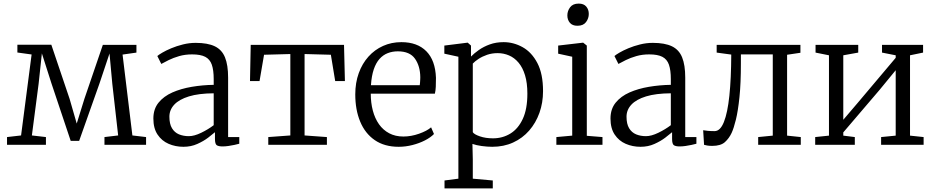

<svg xmlns="http://www.w3.org/2000/svg" viewBox="-20 -804 5188 1066"><path d="M19 0V-43L97 -52L155.5 -501.5L76.5 -512.5V-555.5H265L366.5 -255L406 -118L448.5 -255L551 -555H737.5V-512L660.5 -501L715 -52L791 -43V0H560V-43L636 -52L603.5 -339L588 -507L532.5 -341L419.5 -22H372.5L265.5 -341.5L212.5 -507.5L194.5 -339.5L157 -52L235 -43V0Z M831.5 -146Q831.5 -198.5 860.2 -234Q889 -269.5 937.2 -290.8Q985.5 -312 1045 -322Q1104.5 -332 1166.5 -333V-365Q1166.5 -414.5 1156 -444.8Q1145.5 -475 1119.5 -488.5Q1093.5 -502 1046.5 -502Q1007.5 -502 974.8 -492.5Q942 -483 916.8 -470.5Q891.5 -458 875.5 -449L853.5 -493Q860.5 -499.5 880.8 -511.5Q901 -523.5 930.8 -536Q960.5 -548.5 995.5 -557.2Q1030.5 -566 1066.5 -566Q1133 -566 1172.5 -547Q1212 -528 1229.2 -485.5Q1246.5 -443 1246.5 -373V-43H1308.5V-6Q1297.5 -3 1281.5 0.5Q1265.5 4 1248 6.5Q1230.5 9 1215.5 9Q1194 9 1183.8 2.5Q1173.5 -4 1173.5 -33V-70Q1161 -59 1135.8 -39.8Q1110.5 -20.5 1075.5 -4.8Q1040.5 11 998.5 11Q954 11 916 -5.5Q878 -22 854.8 -56.8Q831.5 -91.5 831.5 -146ZM1028.5 -48Q1058.5 -48 1097.5 -67Q1136.5 -86 1166.5 -109V-286Q1083.5 -285.5 1029 -268.8Q974.5 -252 947.5 -223Q920.5 -194 920.5 -156Q920.5 -116 934.8 -92.2Q949 -68.5 973.5 -58.2Q998 -48 1028.5 -48Z M1469.5 0V-43L1592 -52V-504L1446 -500L1421 -354H1368L1372 -555H1890L1895 -354H1841L1817 -500L1671 -504V-52L1795 -43V0Z M2193.5 11Q2114.5 11 2060.8 -26Q2007 -63 1979.8 -128.8Q1952.5 -194.5 1952.5 -280Q1952.5 -344.5 1971.8 -397.8Q1991 -451 2025.5 -489.5Q2060 -528 2106.8 -549Q2153.5 -570 2208.5 -570Q2297 -570 2347 -519.5Q2397 -469 2400.5 -372Q2400.5 -343.5 2399.5 -322Q2398.5 -300.5 2394.5 -284H2038.5Q2038.5 -233.5 2050 -190Q2061.5 -146.5 2084.2 -114.2Q2107 -82 2141 -64Q2175 -46 2219.5 -46Q2262.5 -46 2306.5 -61.5Q2350.5 -77 2373.5 -97L2389.5 -60Q2370.5 -40.5 2339.2 -24.5Q2308 -8.5 2270 1.2Q2232 11 2193.5 11ZM2039.5 -331H2310.5Q2311.5 -338 2312.2 -347.2Q2313 -356.5 2313.2 -364.5Q2313.5 -372.5 2313.5 -375Q2313 -436.5 2284.2 -477.8Q2255.5 -519 2188.5 -519Q2158.5 -519 2132.8 -509Q2107 -499 2087.2 -477Q2067.5 -455 2055.2 -419Q2043 -383 2039.5 -331Z M2995 -298Q2995 -233.5 2975 -177.5Q2955 -121.5 2918 -79Q2881 -36.5 2829 -12.8Q2777 11 2713 11Q2686 11 2654.8 6.8Q2623.5 2.5 2603 -5L2605 80V188L2716 198V242H2448V198L2525 188V-489L2447 -506V-551L2575 -567H2577L2595 -551V-490Q2612.5 -508 2638.8 -526.5Q2665 -545 2699.5 -557.5Q2734 -570 2776 -570Q2831.5 -570 2881.8 -542Q2932 -514 2963.5 -454Q2995 -394 2995 -298ZM2743 -509Q2711.5 -509 2684.5 -499.8Q2657.5 -490.5 2637 -477Q2616.5 -463.5 2605 -451V-70Q2612.5 -58 2644.2 -47Q2676 -36 2717 -36Q2770.5 -36 2813.8 -62.5Q2857 -89 2882.5 -143.8Q2908 -198.5 2908 -284Q2908 -343.5 2895 -386.2Q2882 -429 2859 -456.2Q2836 -483.5 2806.2 -496.2Q2776.5 -509 2743 -509Z M3157 -51V-489L3079 -506V-551L3216 -567H3218L3238 -551V-50L3325 -43V0H3069V-43ZM3185.5 -661Q3158 -661 3144 -677.5Q3130 -694 3130 -718.5Q3130 -743 3145.2 -763.5Q3160.5 -784 3192.5 -784H3193.5Q3221 -784 3235 -767.5Q3249 -751 3249 -726.5Q3249 -702 3233.8 -681.5Q3218.5 -661 3186.5 -661Z M3369.5 -146Q3369.5 -198.5 3398.2 -234Q3427 -269.5 3475.2 -290.8Q3523.5 -312 3583 -322Q3642.5 -332 3704.5 -333V-365Q3704.5 -414.5 3694 -444.8Q3683.5 -475 3657.5 -488.5Q3631.5 -502 3584.5 -502Q3545.5 -502 3512.8 -492.5Q3480 -483 3454.8 -470.5Q3429.5 -458 3413.5 -449L3391.5 -493Q3398.5 -499.5 3418.8 -511.5Q3439 -523.5 3468.8 -536Q3498.5 -548.5 3533.5 -557.2Q3568.5 -566 3604.5 -566Q3671 -566 3710.5 -547Q3750 -528 3767.2 -485.5Q3784.5 -443 3784.5 -373V-43H3846.5V-6Q3835.5 -3 3819.5 0.5Q3803.5 4 3786 6.5Q3768.5 9 3753.5 9Q3732 9 3721.8 2.5Q3711.5 -4 3711.5 -33V-70Q3699 -59 3673.8 -39.8Q3648.5 -20.5 3613.5 -4.8Q3578.5 11 3536.5 11Q3492 11 3454 -5.5Q3416 -22 3392.8 -56.8Q3369.5 -91.5 3369.5 -146ZM3566.5 -48Q3596.5 -48 3635.5 -67Q3674.5 -86 3704.5 -109V-286Q3621.5 -285.5 3567 -268.8Q3512.5 -252 3485.5 -223Q3458.5 -194 3458.5 -156Q3458.5 -116 3472.8 -92.2Q3487 -68.5 3511.5 -58.2Q3536 -48 3566.5 -48Z M3934 6Q3918.5 6 3906.8 4Q3895 2 3889 0L3884 -81Q3894.5 -79 3910.2 -77.5Q3926 -76 3947.5 -76Q3979 -76 3999.2 -126.8Q4019.5 -177.5 4029.5 -272.5Q4039.5 -367.5 4040 -501L3959 -512V-555H4424V-511L4350 -500V-51L4426 -43V0H4189.5V-43L4270.5 -51V-502H4093.5V-453Q4093.5 -340.5 4085.5 -264Q4077.5 -187.5 4065.8 -139.8Q4054 -92 4042 -66Q4028 -36 4004.8 -15Q3981.5 6 3934 6Z M4506 0V-43L4582.5 -51V-497L4508 -512V-555H4745V-512L4662 -497V-139L4743 -234L4953 -483V-497L4877 -512V-555H5105V-512L5032.5 -497V-51L5108 -43V0H4872V-43L4953 -51V-414L4863.5 -305L4662 -69V-51L4726 -43V0Z"/></svg>

Font: Merriweather 7pt Light
Style: Regular
Weight: 300
Designer: Eben Sorkin
Foundry: Eben Sorkin
Version: Version 2.200;gftools[0.9.31]